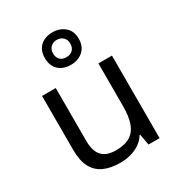

<svg xmlns="http://www.w3.org/2000/svg" viewBox="-193 -943 1003 1080"><g transform="rotate(-30 309.0 -403.5)"><path d="M533 -536V0H461L448 -71H444Q427 -43 400 -25Q373 -7 341 1.5Q309 10 274 10Q210 10 166.5 -10.5Q123 -31 101 -74Q79 -117 79 -185V-536H168V-191Q168 -127 197 -95Q226 -63 287 -63Q347 -63 381.5 -85.5Q416 -108 430.5 -151.5Q445 -195 445 -257V-536ZM308 -606Q259 -606 229 -634Q199 -662 199 -712Q199 -762 229 -789.5Q259 -817 308 -817Q355 -817 387 -789.5Q419 -762 419 -713Q419 -662 387.5 -634Q356 -606 308 -606ZM308 -656Q333 -656 348.5 -671Q364 -686 364 -712Q364 -738 348 -753Q332 -768 308 -768Q284 -768 268 -753Q252 -738 252 -712Q252 -686 266.5 -671Q281 -656 308 -656Z"/></g></svg>

Font: Noto Sans Telugu
Style: Regular
Weight: 400
Designer: Jelle Bosma - Monotype Design Team
Foundry: Monotype Imaging Inc.
Version: Version 2.003